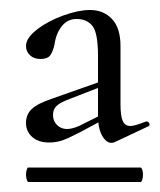

<svg xmlns="http://www.w3.org/2000/svg" viewBox="-20 -650 321 384"><path d="M32 -301Q32 -306 33.5 -310.5Q35 -315 36 -315H261Q263 -315 264.5 -310.5Q266 -306 266 -301Q266 -295 264.5 -290.5Q263 -286 261 -286H37Q35 -286 33.5 -291Q32 -296 32 -301ZM176 -419V-538Q176 -584 165 -598Q154 -612 133 -612Q115 -612 103.5 -597.5Q92 -583 89 -561Q86 -547 80.5 -539.5Q75 -532 61 -532Q48 -532 40 -539.5Q32 -547 32 -558Q32 -574 54 -591Q76 -608 106.5 -619Q137 -630 160 -630Q187 -630 204 -612Q221 -594 221 -558V-441Q221 -418 225.5 -408Q230 -398 241 -398Q249 -398 272 -407H273Q277 -407 278.5 -403.5Q280 -400 278 -398L210 -366Q197 -360 186.5 -375Q176 -390 176 -419ZM32 -404Q32 -421 43.5 -432Q55 -443 85 -453L190 -490L191 -480L114 -450Q99 -444 92.5 -437.5Q86 -431 86 -420Q86 -408 94 -400Q102 -392 114 -392Q124 -392 138 -398L196 -427L197 -416L139 -385Q116 -373 104 -369Q92 -365 78 -365Q57 -365 44.5 -376Q32 -387 32 -404Z"/></svg>

Font: Cormorant SC Medium
Style: Regular
Weight: 500
Designer: Christian Thalmann (Catharsis Fonts)
Foundry: Catharsis Fonts
Version: Version 4.000